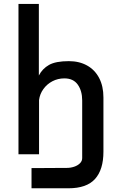

<svg xmlns="http://www.w3.org/2000/svg" viewBox="-20 -810 640 1008"><path d="M170 72.5Q213 72.5 236 72L331 71.5Q351 71.5 369.5 65.2Q388 59 399.8 47.2Q411.5 35.5 411.5 20V-282.5Q411.5 -333 388.2 -365.8Q365 -398.5 318 -398.5Q284 -398.5 255.2 -383.5Q226.5 -368.5 207.8 -342.5Q189 -316.5 185 -284.5V0H77V-789.5H184V-413.5Q202.5 -449.5 237.5 -469.2Q272.5 -489 341.5 -489Q396 -489 437 -466.2Q478 -443.5 500.5 -400.5Q523 -357.5 523 -298.5V-13.5Q523 80.5 479 129.5Q435 178.5 339 178.5H145.5V72.5Z"/></svg>

Font: JuliaMono Medium
Style: Regular
Weight: 500
Monospace: yes
Designer: cormullion
Foundry: corm
Version: Version 0.054; ttfautohint (v1.8.4)